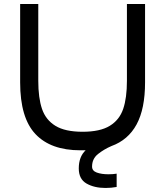

<svg xmlns="http://www.w3.org/2000/svg" viewBox="-20 -730 820 953"><path d="M700 -710V-321Q700 -190 658 -112.5Q616 -35 533 -5Q496 11 466.5 34.5Q437 58 437 97Q437 118 460.5 126.5Q484 135 518 135Q542 135 559 132V198Q532 203 504 203Q448 203 409.5 181Q371 159 371 106Q371 48 405 16H401H379Q232 16 156 -64.5Q80 -145 80 -321V-710H170V-329Q170 -244 188.5 -189.5Q207 -135 255 -105.5Q303 -76 390 -76Q477 -76 525 -105.5Q573 -135 591.5 -189.5Q610 -244 610 -329V-710Z"/></svg>

Font: Violet Sans
Style: Regular
Weight: 400
Designer: Calvin Waterman
Foundry: Violet Office
Version: Version 1.013